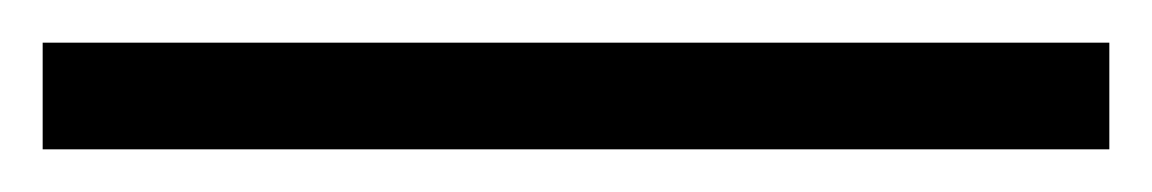

<svg xmlns="http://www.w3.org/2000/svg" viewBox="-20 55 540 90"><path d="M500 125H0V75H500Z"/></svg>

Font: Shafarik
Style: Regular
Weight: 400
Version: Version 1.001; ttfautohint (v1.8.4.7-5d5b)